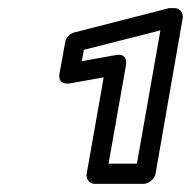

<svg xmlns="http://www.w3.org/2000/svg" viewBox="-20 -755 471 474"><path d="M318 -351H248L291 -594C292 -601 294 -624 266 -619L182 -604L187 -632L376 -680ZM334 -301C345 -301 361 -311 364 -326L431 -710C433 -721 426 -735 411 -735H400C398 -735 396 -735 394 -734L164 -675C154 -673 143 -663 141 -651L127 -574C122 -547 145 -548 152 -549L236 -564L194 -326C192 -315 199 -301 214 -301Z"/></svg>

Font: Asimov
Style: XWidOuIt
Weight: 500
Designer: Google
Version: Version 2.000980; 2014